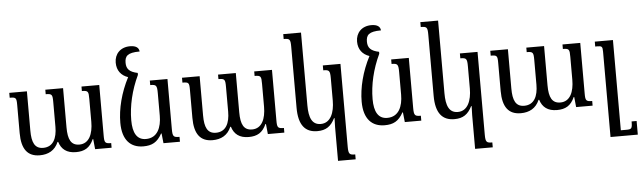

<svg xmlns="http://www.w3.org/2000/svg" viewBox="-57 -1001 4958 1486"><g transform="rotate(-5 2422.0 -258.0)"><path d="M587 -492V-457C636 -457 639 -449 639 -391V-213C639 -120 608 -46 532 -46C468 -46 444 -92 444 -187V-492H306V-457C355 -457 359 -450 359 -391V-199C359 -111 329 -45 251 -45C185 -45 163 -95 163 -187V-492H26V-454C74 -454 79 -450 79 -393V-175C79 -50 125 10 220 10C286 10 338 -17 365 -81H370C388 -23 429 10 501 10C566 10 609 -13 638 -79H642L650 0H778V-36C730 -36 725 -44 725 -99V-492Z M1024 11C1091 11 1133 -10 1169 -76H1173L1181 0H1309V-38C1263 -38 1255 -44 1255 -103V-492H1118V-457C1164 -457 1171 -451 1171 -389V-214C1171 -124 1139 -44 1049 -44C979 -44 948 -100 948 -198C948 -309 976 -430 1030 -544V-559C967 -572 943 -597 943 -645C943 -696 963 -723 1059 -723C1057 -752 1035 -770 988 -770C913 -770 867 -720 867 -653C867 -591 900 -551 953 -533C893 -418 862 -294 862 -186C862 -50 927 11 1024 11Z M1929 -492V-457C1978 -457 1981 -449 1981 -391V-213C1981 -120 1950 -46 1874 -46C1810 -46 1786 -92 1786 -187V-492H1648V-457C1697 -457 1701 -450 1701 -391V-199C1701 -111 1671 -45 1593 -45C1527 -45 1505 -95 1505 -187V-492H1368V-454C1416 -454 1421 -450 1421 -393V-175C1421 -50 1467 10 1562 10C1628 10 1680 -17 1707 -81H1712C1730 -23 1771 10 1843 10C1908 10 1951 -13 1980 -79H1984L1992 0H2120V-36C2072 -36 2067 -44 2067 -99V-492Z M2515 254H2652V216C2608 216 2599 210 2599 151V-492H2462V-454C2508 -454 2515 -448 2515 -387V-214C2515 -122 2484 -42 2407 -42C2339 -42 2316 -99 2316 -195V-760H2178V-722C2225 -722 2231 -716 2231 -657V-183C2231 -48 2282 11 2376 11C2443 11 2482 -16 2513 -78H2517C2516 -56 2515 -31 2515 -8Z M2899 11C2966 11 3008 -10 3044 -76H3048L3056 0H3184V-38C3138 -38 3130 -44 3130 -103V-492H2993V-457C3039 -457 3046 -451 3046 -389V-214C3046 -124 3014 -44 2924 -44C2854 -44 2823 -100 2823 -198C2823 -309 2851 -430 2905 -544V-559C2842 -572 2818 -597 2818 -645C2818 -696 2838 -723 2934 -723C2932 -752 2910 -770 2863 -770C2788 -770 2742 -720 2742 -653C2742 -591 2775 -551 2828 -533C2768 -418 2737 -294 2737 -186C2737 -50 2802 11 2899 11Z M3580 254H3717V216C3673 216 3664 210 3664 151V-492H3527V-454C3573 -454 3580 -448 3580 -387V-214C3580 -122 3549 -42 3472 -42C3404 -42 3381 -99 3381 -195V-760H3243V-722C3290 -722 3296 -716 3296 -657V-183C3296 -48 3347 11 3441 11C3508 11 3547 -16 3578 -78H3582C3581 -56 3580 -31 3580 -8Z M4324 -492V-457C4373 -457 4376 -449 4376 -391V-213C4376 -120 4345 -46 4269 -46C4205 -46 4181 -92 4181 -187V-492H4043V-457C4092 -457 4096 -450 4096 -391V-199C4096 -111 4066 -45 3988 -45C3922 -45 3900 -95 3900 -187V-492H3763V-454C3811 -454 3816 -450 3816 -393V-175C3816 -50 3862 10 3957 10C4023 10 4075 -17 4102 -81H4107C4125 -23 4166 10 4238 10C4303 10 4346 -13 4375 -79H4379L4387 0H4515V-36C4467 -36 4462 -44 4462 -99V-492Z M4844 148H4805C4805 206 4799 209 4755 209H4716V-492H4575V-454H4591C4626 -454 4632 -449 4632 -409V254H4844Z"/></g></svg>

Font: Noto Serif Armenian SemiCondensed
Style: Regular
Weight: 400
Width: 4
Designer: Monotype Design Team
Foundry: Monotype Imaging Inc.
Version: Version 2.008